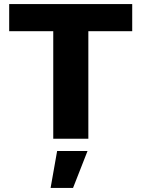

<svg xmlns="http://www.w3.org/2000/svg" viewBox="-20 -680 693 941"><path d="M628 -660H25V-527H241V0H413V-527H628ZM409 60H260L228 241H338Z"/></svg>

Font: Work Sans
Style: Bold
Weight: 700
Designer: Wei Huang
Foundry: Wei Huang
Version: Version 2.012